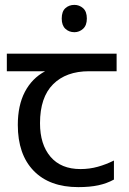

<svg xmlns="http://www.w3.org/2000/svg" viewBox="-20 -757 530 787"><path d="M285 -737Q305 -737 320.5 -723.5Q336 -710 336 -681Q336 -653 320.5 -639Q305 -625 285 -625Q263 -625 248 -639Q233 -653 233 -681Q233 -710 248 -723.5Q263 -737 285 -737ZM301 10Q183 10 118 -57Q53 -124 53 -245Q53 -325 82 -380.5Q111 -436 165 -465H8V-537H458V-465H345Q251 -465 197.5 -411.5Q144 -358 144 -252Q144 -165 187 -114.5Q230 -64 310 -64Q347 -64 381 -73.5Q415 -83 447 -99V-21Q418 -5 383 2.5Q348 10 301 10Z"/></svg>

Font: korean115
Style: Regular
Weight: 400
Designer: Monotype Design Team
Foundry: Monotype Imaging Inc.
Version: Version 2.013